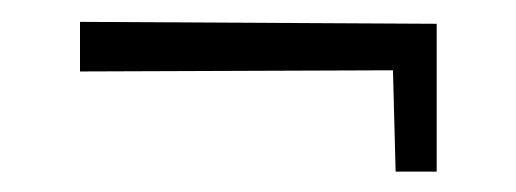

<svg xmlns="http://www.w3.org/2000/svg" viewBox="-20 -279 484 180"><path d="M55 -212V-258.5L389.4 -256.7V-118.1H350.9L348.4 -213.1Z"/></svg>

Font: Parastoo
Style: Regular
Weight: 400
Foundry: Saber Rastikerdar (saber.rastikerdar@gmail.com)
Version: Version 3.000